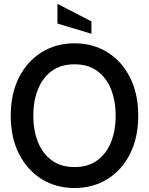

<svg xmlns="http://www.w3.org/2000/svg" viewBox="-20 -932 750 966"><path d="M355 14Q262 14 189.5 -31Q117 -76 75.5 -157.8Q34 -239.5 34 -350Q34 -460.5 75.5 -542.2Q117 -624 189.5 -669Q262 -714 355 -714Q448 -714 520.5 -669Q593 -624 634.2 -542.2Q675.5 -460.5 675.5 -350Q675.5 -239.5 634.2 -157.8Q593 -76 520.5 -31Q448 14 355 14ZM355 -91.5Q424 -91.5 470 -125.5Q516 -159.5 539 -218Q562 -276.5 562 -350Q562 -423.5 539 -482Q516 -540.5 469.8 -574.5Q423.5 -608.5 355 -608.5Q286 -608.5 240 -574.5Q194 -540.5 170.8 -482Q147.5 -423.5 147.5 -350Q147.5 -276.5 170.8 -218Q194 -159.5 240 -125.5Q286 -91.5 355 -91.5ZM440 -762 269 -813.5V-912.5L440 -824.5Z"/></svg>

Font: Cabin SemiCondensedMedium
Style: Regular
Weight: 500
Width: 4
Designer: Pablo Impallari
Foundry: Pablo Impallari. http://www.impallari.com Igino Marini. http://www.ikern.com
Version: Version 3.001